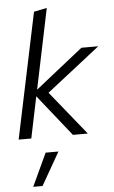

<svg xmlns="http://www.w3.org/2000/svg" viewBox="-64 -772 646 1089"><g transform="rotate(-5 258.5 -228.0)"><path d="M21 0 171 -715 245 -730 150 -273 421 -488H517L213 -250L415 0H330L142 -236L93 0ZM167 87H240L133 274H80Z"/></g></svg>

Font: Rosa Sans Light
Style: Italic
Weight: 300
Italic angle: -12°
Designer: Pentagram / MCKL
Foundry: Pentagram / MCKL
Version: Version 1.005;September 16, 2019;FontCreator 11.5.0.2425 64-